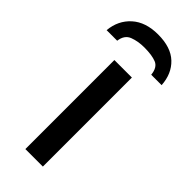

<svg xmlns="http://www.w3.org/2000/svg" viewBox="-275 -785 822 822"><g transform="rotate(45 135.5 -374.5)"><path d="M189 0H83V-539H189ZM138 -749Q216 -749 257 -710Q298 -671 302 -606H239Q235 -647 208 -657.5Q181 -668 136 -668Q98 -668 68 -656.5Q38 -645 33 -606H-31Q-25 -670 19 -709.5Q63 -749 138 -749Z"/></g></svg>

Font: Noto Sans Medium
Style: Regular
Weight: 500
Designer: Monotype Design Team
Foundry: Monotype Imaging Inc.
Version: Version 2.007